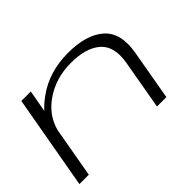

<svg xmlns="http://www.w3.org/2000/svg" viewBox="-103 -860 1127 1127"><g transform="rotate(-45 461.0 -296.0)"><path d="M26.5 0 130.5 -586H209L184.5 -449.5Q212.5 -480.5 253.5 -510Q366.5 -592 524 -592Q675 -592 751.8 -524.5Q828.5 -457 803.5 -313.5L748.5 0H670.5L724.5 -307.5Q745.5 -427 682.8 -482.8Q620 -538.5 493.5 -538.5Q366.5 -538.5 270.5 -470.5Q185 -410 160 -314L104.5 0Z"/></g></svg>

Font: Anybody UltraExpanded Light
Style: Italic
Weight: 300
Width: 9
Italic angle: -10°
Designer: Tyler Finck
Foundry: Etcetera Type Company
Version: Version 1.010; ttfautohint (v1.8.3) -l 8 -r 50 -G 200 -x 14 